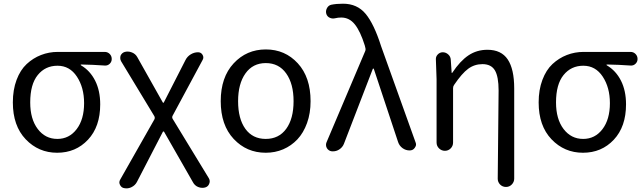

<svg xmlns="http://www.w3.org/2000/svg" viewBox="-20 -829 3547 1058"><path d="M294.9 12.7Q192.4 12.7 121.6 -61.5Q50.8 -135.7 50.8 -264.6Q50.8 -334 71.3 -388.7Q91.8 -443.4 127 -476.1Q162.1 -508.8 206.1 -525.9Q250 -543 298.8 -543H556.6Q573.2 -543 584.5 -531.7Q595.7 -520.5 595.7 -503.9Q595.7 -488.3 584.5 -477.5Q573.2 -466.8 557.6 -467.8Q489.3 -472.7 426.8 -473.6Q424.8 -473.6 424.8 -471.7Q424.8 -469.7 426.8 -468.8Q476.6 -439.5 504.4 -384.3Q532.2 -329.1 532.2 -253.9Q532.2 -130.9 464.8 -59.1Q397.5 12.7 294.9 12.7ZM295.9 -63.5Q361.3 -63.5 402.3 -117.2Q443.4 -170.9 443.4 -260.7Q443.4 -346.7 403.8 -406.7Q364.3 -466.8 296.9 -466.8Q229.5 -466.8 188 -415.5Q146.5 -364.3 146.5 -264.6Q146.5 -172.9 188 -118.2Q229.5 -63.5 295.9 -63.5Z M734.4 173.8Q724.6 192.4 705.1 202.1Q691.4 209 675.8 209Q670.9 209 666 208Q649.4 206.1 641.6 190.4Q637.7 183.6 637.7 175.8Q637.7 168 642.6 160.2L831.1 -171.9Q835 -180.7 830.1 -189.5L647.5 -491.2Q642.6 -500 642.6 -508.8Q642.6 -515.6 644.5 -522.5Q651.4 -538.1 668 -543Q676.8 -544.9 683.6 -544.9Q695.3 -544.9 707 -540Q726.6 -532.2 736.3 -514.6L877 -264.6Q877.9 -262.7 880.4 -262.7Q882.8 -262.7 882.8 -264.6L1002 -498Q1011.7 -517.6 1030.8 -529.3Q1049.8 -541 1071.3 -541Q1087.9 -541 1096.2 -526.9Q1104.5 -512.7 1096.7 -499L930.7 -190.4Q926.8 -181.6 931.6 -173.8L1130.9 153.3Q1135.7 161.1 1135.7 169.9Q1135.7 176.8 1132.8 183.6Q1127 199.2 1110.4 204.1Q1102.5 206.1 1094.7 206.1Q1083 206.1 1071.3 201.2Q1052.7 193.4 1043 174.8L883.8 -103.5Q882.8 -104.5 880.4 -104.5Q877.9 -104.5 877.9 -103.5Z M1444.3 12.7Q1338.9 12.7 1267.6 -63.5Q1196.3 -139.6 1196.3 -271.5Q1196.3 -403.3 1267.6 -480Q1338.9 -556.6 1444.8 -556.6Q1550.8 -556.6 1621.1 -480Q1691.4 -403.3 1691.4 -271.5Q1691.4 -205.1 1671.9 -150.9Q1652.3 -96.7 1618.7 -61Q1585 -25.4 1540.5 -6.3Q1496.1 12.7 1444.3 12.7ZM1597.7 -271.5Q1597.7 -367.2 1557.1 -424.3Q1516.6 -481.4 1444.8 -481.4Q1373 -481.4 1332.5 -424.3Q1292 -367.2 1292 -271.5Q1292 -174.8 1332 -119.1Q1372.1 -63.5 1444.3 -63.5Q1516.6 -63.5 1557.1 -119.1Q1597.7 -174.8 1597.7 -271.5Z M1875 -36.1Q1867.2 -16.6 1848.6 -4.9Q1833 4.9 1815.4 4.9Q1811.5 4.9 1808.6 4.9Q1791 2.9 1781.2 -12.7Q1776.4 -21.5 1776.4 -30.3Q1776.4 -38.1 1779.3 -44.9L1992.2 -546.9Q1996.1 -555.7 1993.2 -565.4L1990.2 -578.1Q1965.8 -656.2 1935.5 -694.3Q1905.3 -732.4 1860.4 -732.4Q1842.8 -732.4 1827.1 -728.5Q1811.5 -724.6 1797.4 -731Q1783.2 -737.3 1778.3 -752Q1776.4 -758.8 1776.4 -764.6Q1776.4 -774.4 1781.2 -783.2Q1789.1 -798.8 1804.7 -802.7Q1833 -808.6 1870.1 -808.6Q1948.2 -808.6 1994.6 -752.9Q2041 -697.3 2080.1 -574.2L2269.5 -45.9Q2272.5 -39.1 2272.5 -33.2Q2272.5 -23.4 2265.6 -14.6Q2255.9 0 2237.3 0Q2215.8 0 2198.2 -12.7Q2180.7 -25.4 2173.8 -45.9L2040 -449.2Q2039.1 -451.2 2037.1 -451.2Q2035.2 -451.2 2034.2 -449.2Z M2813.5 155.3Q2813.5 173.8 2800.3 187.5Q2787.1 201.2 2768.1 201.2Q2749 201.2 2735.4 187.5Q2722.7 173.8 2722.7 156.2L2727.5 -330.1Q2727.5 -407.2 2707 -441.4Q2686.5 -475.6 2638.7 -475.6Q2594.7 -475.6 2560.1 -450.2Q2525.4 -424.8 2482.4 -361.3Q2476.6 -353.5 2476.6 -343.8V-43.9Q2476.6 -24.4 2463.4 -11.2Q2450.2 2 2431.6 2Q2413.1 2 2399.4 -11.2Q2385.7 -24.4 2385.7 -43.9V-392.6L2381.8 -503.9Q2381.8 -517.6 2391.6 -528.3Q2403.3 -541 2419.9 -541Q2436.5 -541 2449.7 -529.3Q2462.9 -517.6 2463.9 -500L2468.8 -428.7Q2468.8 -426.8 2470.2 -426.8Q2471.7 -426.8 2472.7 -428.7Q2515.6 -493.2 2561.5 -523.9Q2607.4 -554.7 2666 -554.7Q2742.2 -554.7 2777.8 -501.5Q2813.5 -448.2 2813.5 -341.8Z M3192.4 12.7Q3089.8 12.7 3019 -61.5Q2948.2 -135.7 2948.2 -264.6Q2948.2 -334 2968.8 -388.7Q2989.3 -443.4 3024.4 -476.1Q3059.6 -508.8 3103.5 -525.9Q3147.5 -543 3196.3 -543H3454.1Q3470.7 -543 3481.9 -531.7Q3493.2 -520.5 3493.2 -503.9Q3493.2 -488.3 3481.9 -477.5Q3470.7 -466.8 3455.1 -467.8Q3386.7 -472.7 3324.2 -473.6Q3322.3 -473.6 3322.3 -471.7Q3322.3 -469.7 3324.2 -468.8Q3374 -439.5 3401.9 -384.3Q3429.7 -329.1 3429.7 -253.9Q3429.7 -130.9 3362.3 -59.1Q3294.9 12.7 3192.4 12.7ZM3193.4 -63.5Q3258.8 -63.5 3299.8 -117.2Q3340.8 -170.9 3340.8 -260.7Q3340.8 -346.7 3301.3 -406.7Q3261.7 -466.8 3194.3 -466.8Q3127 -466.8 3085.4 -415.5Q3043.9 -364.3 3043.9 -264.6Q3043.9 -172.9 3085.4 -118.2Q3127 -63.5 3193.4 -63.5Z"/></svg>

Font: irohamaru Regular
Style: Regular
Weight: 400
Designer: [Source Han Sans]
Ryoko NISHIZUKA  (kana & ideographs); Paul D. Hunt (Latin, Greek & Cyrillic); Wenlong ZHANG  (bopomofo
Version: Version 1.00